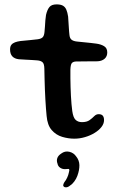

<svg xmlns="http://www.w3.org/2000/svg" viewBox="-20 -609 545 858"><path d="M269.4 227.4Q261.8 224.2 262.5 218.2Q263.2 212.1 267.6 205.2Q274.8 196.4 280.2 184.7Q285.7 172.9 287.4 163.4Q289.2 157.4 289.8 152.6Q290.2 147.8 287.8 146.4Q285.2 145.5 280.8 146.2Q276.3 146.9 270.1 146.9Q258.1 146.9 248.7 140.4Q239.2 134 237 122.4Q232.1 109.6 236 97.9Q239.8 86.2 253.6 77.2Q270.1 64.7 289.7 69.2Q309.2 73.8 320.1 89.7Q334.4 107.2 334.8 128.9Q335.2 150.7 325.8 176.5Q320.8 190.2 311.9 202.1Q303 214.1 293.2 220.1Q287.9 224.9 281.4 227.1Q274.9 229.2 269.4 227.4ZM312.1 10.7Q285 10.7 257.7 2.5Q230.3 -5.7 211 -27.8Q191.8 -49.8 188.3 -90.9Q186.8 -105.6 185.4 -124Q184 -142.5 182.8 -163.7Q181.6 -184.9 180.7 -207.7Q179.8 -230.4 179.2 -254.2Q178.6 -277.9 178.2 -301.5Q177.9 -323.8 170.1 -330.8Q162.3 -337.9 146.5 -339.2Q136.9 -340.2 122.2 -340.9Q107.4 -341.6 92 -342.5Q76.6 -343.4 64.2 -344.2Q45 -346.4 35 -357.2Q25 -368.1 25 -388Q25 -401.3 30.8 -408.7Q36.7 -416.1 47.3 -420Q57.9 -423.8 71.5 -425.7Q98 -428 115.3 -429.9Q132.6 -431.8 147.5 -433.4Q163.3 -435.4 170.2 -442Q177.2 -448.6 178.8 -465.8Q180.1 -476.7 180.9 -490.6Q181.6 -504.5 182.7 -518.3Q183.8 -532.2 185.6 -542.2Q191.2 -566.2 201.1 -577.8Q210.9 -589.4 233 -589.4Q251 -589.4 261.2 -583.6Q271.3 -577.8 276.4 -565.8Q281.6 -553.8 284.4 -534.8Q285.5 -519.3 286.2 -507.4Q287 -495.4 287.6 -485.8Q288.1 -476.1 288.8 -468Q289.6 -459.9 290.4 -452.1Q292 -437.5 300.1 -431.3Q308.2 -425.1 323.5 -423.4Q336.9 -422.1 353.2 -420.4Q369.5 -418.6 384.7 -417.2Q399.9 -415.8 410 -414.1Q430.7 -411.4 445 -402.8Q459.3 -394.3 459.3 -374.8Q459.3 -357.1 447.8 -346.8Q436.2 -336.4 416.6 -335.1Q385.8 -334.3 359.8 -334.7Q333.8 -335 319.4 -334.2Q307.8 -333.7 301.7 -327.8Q295.5 -321.8 294.6 -298.3Q294.4 -279.2 294.6 -259.2Q294.8 -239.2 295.4 -219.2Q296.1 -199.2 297 -180.2Q297.9 -161.1 299.5 -144.1Q301.1 -127.1 302.9 -113.1Q307 -83.7 317.8 -73.5Q328.5 -63.2 346.2 -63.2Q368.1 -63.2 380.3 -72.2Q392.6 -81.1 401.2 -90Q409.9 -98.8 420.8 -98.8Q433.6 -98.8 439.2 -92.1Q444.9 -85.4 444.9 -72.4Q444.9 -56.1 433.2 -41.2Q421.4 -26.3 402.2 -14.7Q383 -3 359.5 3.8Q336.1 10.7 312.1 10.7Z"/></svg>

Font: Gluten Thin
Style: Regular
Weight: 100
Designer: Tyler Finck
Foundry: Etcetera Type Company
Version: Version 1.300